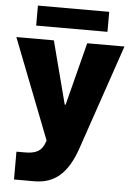

<svg xmlns="http://www.w3.org/2000/svg" viewBox="-66 -785 726 1061"><g transform="rotate(5 297.0 -254.5)"><path d="M100.6 -738.8V-627.9H496.1V-738.8ZM213.4 0 210.4 8.3C192.4 61.5 157.7 75.7 98.6 75.7H52.7V230H165C277.8 230 349.6 168 397.9 26.9L596.7 -555.2H390.1L300.8 -206.5H295.9L205.1 -555.2H-2.9Z"/></g></svg>

Font: Estedad Black
Style: Regular
Weight: 900
Designer: Amin Abedi
Version: Version 7.3